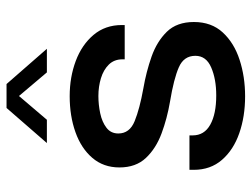

<svg xmlns="http://www.w3.org/2000/svg" viewBox="-113 -665 788 602"><g transform="rotate(-90 281.0 -364.0)"><path d="M280 10.5Q216.5 10.5 164.2 -7.8Q112 -26 80.8 -62Q49.5 -98 49.5 -150.5V-164H157.5V-154Q157.5 -117.5 191 -98.8Q224.5 -80 283 -80Q334 -80 370.5 -95.8Q407 -111.5 407 -145.5Q407 -181.5 371.2 -197.2Q335.5 -213 263 -225Q210.5 -234 163.5 -251.5Q116.5 -269 86.8 -300.5Q57 -332 57 -383.5Q57 -433.5 87 -468.5Q117 -503.5 167.8 -521.5Q218.5 -539.5 280.5 -539.5Q340 -539.5 390.8 -520.5Q441.5 -501.5 472.5 -464.8Q503.5 -428 503.5 -376V-367H396V-374Q396 -400 379.5 -416.8Q363 -433.5 336.8 -441.5Q310.5 -449.5 281 -449.5Q254 -449.5 226.8 -443.8Q199.5 -438 181.5 -424.2Q163.5 -410.5 163.5 -387Q163.5 -351.5 202.2 -335.8Q241 -320 305 -308.5Q357 -299.5 404.5 -282.8Q452 -266 482.5 -234.8Q513 -203.5 513 -150Q513 -95 480.2 -59.5Q447.5 -24 394.5 -6.8Q341.5 10.5 280 10.5ZM133.5 -611 243.5 -737.5H318.5L429 -611H355L281 -698.5L206.5 -611Z"/></g></svg>

Font: Epilogue Medium
Style: Regular
Weight: 500
Designer: Tyler Finck
Foundry: Etcetera Type Co
Version: Version 2.111; ttfautohint (v1.8.3)